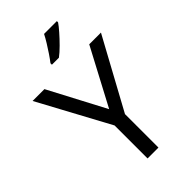

<svg xmlns="http://www.w3.org/2000/svg" viewBox="-279 -1034 1124 1124"><g transform="rotate(-45 283.0 -472.0)"><path d="M283 -363 469 -714H566L328 -277V0H238V-273L0 -714H98ZM431 -934Q419 -916 394 -887.5Q369 -859 340.5 -830.5Q312 -802 288 -784H230V-796Q245 -815 262.5 -841Q280 -867 297 -894.5Q314 -922 325 -944H431Z"/></g></svg>

Font: Noto Sans Palmyrene
Style: Regular
Weight: 400
Designer: Monotype Design Team
Foundry: Monotype Imaging Inc.
Version: Version 2.001; ttfautohint (v1.8.4.7-5d5b)